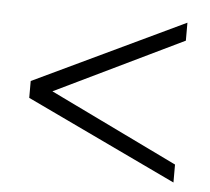

<svg xmlns="http://www.w3.org/2000/svg" viewBox="-39 -565 560 511"><g transform="rotate(5 240.5 -309.5)"><path d="M442 -475 55 -288 56 -331 442 -144V-96L40 -287V-332L442 -523Z"/></g></svg>

Font: Cinzel
Style: Regular
Weight: 400
Designer: Natanael Gama
Version: Version 2.000